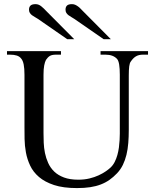

<svg xmlns="http://www.w3.org/2000/svg" viewBox="-20 -915 763 950"><path d="M687 -644.5Q666.5 -644.5 652.6 -636.2Q638.7 -627.9 627.4 -610.8Q621.6 -604 619.4 -586.9Q617.2 -569.8 617.2 -542V-272.5Q617.2 -238.3 614.7 -207.3Q612.3 -176.3 605.7 -149.2Q599.1 -122.1 587.9 -99.1Q576.7 -76.2 559.1 -57.6Q541 -38.6 521.5 -24.9Q502 -11.2 478.5 -2.2Q455.1 6.8 426.3 11.2Q397.5 15.6 360.8 15.6Q293 15.6 247.3 0.5Q201.7 -14.6 172.9 -39.3Q144 -64 129.2 -95.7Q114.3 -127.4 108.2 -160.9Q102.1 -194.3 101.6 -227.1Q101.1 -259.8 101.1 -285.6V-545.4Q101.1 -576.2 97.2 -595.9Q93.3 -615.7 84.5 -625.5Q76.7 -635.7 63.2 -640.1Q49.8 -644.5 29.8 -644.5H14.6V-662.1H281.7V-644.5H256.8Q236.8 -644.5 226.6 -638.2Q216.3 -631.8 207.5 -618.7Q202.1 -608.9 198.7 -591.1Q195.3 -573.2 195.3 -545.4V-256.3Q195.3 -234.9 196.3 -209.2Q197.3 -183.6 202.4 -158.2Q207.5 -132.8 218.3 -108.9Q229 -85 248 -66.4Q267.1 -47.9 296.4 -36.9Q325.7 -25.9 367.7 -25.9Q397.5 -25.9 422.6 -32Q447.8 -38.1 467.8 -47.4Q487.8 -56.6 502.7 -66.9Q517.6 -77.1 526.4 -85.4Q539.1 -97.2 547.4 -113.5Q555.7 -129.9 560.8 -148.2Q565.9 -166.5 568.4 -185.5Q570.8 -204.6 571.8 -221.9Q572.8 -239.3 572.8 -253.4V-545.4Q572.8 -576.2 569.6 -595.7Q566.4 -615.2 559.1 -623.5Q539.6 -644.5 502.4 -644.5H477.5V-662.1H712.4V-644.5ZM312.5 -721.2 168 -821.3Q160.6 -826.2 152.6 -830.6Q144.5 -835 138.2 -839.8Q131.8 -844.7 127.7 -851.1Q123.5 -857.4 123.5 -867.2Q123.5 -880.4 131.1 -887.5Q138.7 -894.5 155.8 -894.5Q171.4 -894.5 184.6 -883.5Q197.8 -872.6 208.5 -860.8L347.2 -721.2ZM492.7 -721.2 348.1 -821.3Q340.8 -826.2 333 -830.6Q325.2 -835 318.8 -839.8Q312.5 -844.7 308.3 -851.1Q304.2 -857.4 304.2 -867.2Q304.2 -880.4 311.5 -887.5Q318.8 -894.5 335.9 -894.5Q344.7 -894.5 351.8 -891.4Q358.9 -888.2 365.5 -883.5Q372.1 -878.9 377.9 -872.8Q383.8 -866.7 389.6 -860.8L528.3 -721.2Z"/></svg>

Font: Doulos SIL
Style: Regular
Weight: 400
Designer: Walt Agee, Victor Gaultney, Peter Martin, Debbi Hosken
Foundry: SIL International
Version: Version 4.110; 2011; Maintenance release